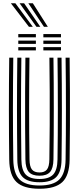

<svg xmlns="http://www.w3.org/2000/svg" viewBox="-20 -1156 487 1185"><path d="M223.8 9Q126 9 82.1 -32.3Q38.3 -73.6 37 -170.5Q36.1 -244.3 35.5 -322.4Q34.9 -400.5 34.9 -480.7Q34.9 -561 35.4 -641.4Q36 -721.8 37 -800H62Q61 -724.2 60.4 -644.3Q59.8 -564.4 59.8 -483.6Q59.8 -402.9 60.4 -324Q61 -245.1 62 -170.8Q63.3 -85.6 100.7 -48.3Q138.1 -11.1 223.8 -11.1Q309 -11.1 346.3 -48.3Q383.5 -85.6 384.8 -170.8Q385.9 -244.6 386.4 -322.7Q386.9 -400.7 386.9 -480.9Q386.9 -561.1 386.4 -641.6Q386 -722 384.8 -800H409.7Q411.1 -698.9 411.6 -592.7Q412.1 -486.5 411.6 -379.8Q411.2 -273.2 409.7 -170.5Q408.4 -73.4 364.7 -32.2Q321 9 223.8 9ZM223.8 -31.2Q151.6 -31.2 119.8 -63.4Q88 -95.5 86.9 -170.3Q86 -250.7 85.4 -327.2Q84.8 -403.7 84.8 -479.9Q84.8 -556.1 85.3 -635.3Q85.8 -714.4 86.9 -800H111.9Q110.8 -716.3 110.2 -636Q109.6 -555.6 109.7 -477.7Q109.8 -399.8 110.4 -323.4Q110.9 -247 111.9 -171.3Q112.8 -106.7 138.6 -79Q164.5 -51.3 223.8 -51.3Q282.8 -51.3 308.4 -79.1Q334 -106.8 334.9 -171.3Q336 -246.5 336.5 -324.8Q337 -403.1 337 -482.7Q337 -562.4 336.5 -642.2Q336 -722 334.9 -800H359.8Q360.9 -715 361.4 -634.5Q361.9 -553.9 361.9 -476.4Q361.9 -398.9 361.3 -322.8Q360.8 -246.7 359.8 -170.3Q358.9 -96 327.5 -63.6Q296.1 -31.2 223.8 -31.2ZM223.8 -71.5Q178.4 -71.5 158.1 -94.5Q137.7 -117.6 136.8 -172.1Q135.5 -269.7 135 -375.1Q134.5 -480.5 135 -588.2Q135.4 -695.9 136.8 -800H161.8Q160.9 -725.6 160.3 -649.1Q159.7 -572.6 159.7 -494Q159.7 -415.5 160.2 -335Q160.7 -254.5 162.1 -172.1Q162.7 -127.9 177.2 -109.7Q191.7 -91.6 223.8 -91.6Q255.4 -91.6 269.7 -109.7Q284 -127.9 284.7 -172.1Q286.4 -280.6 286.8 -385.6Q287.3 -490.5 286.8 -593.7Q286.3 -696.9 284.9 -800H309.9Q311 -724.8 311.5 -645.2Q312 -565.6 312 -485Q312 -404.5 311.5 -325.4Q311 -246.4 309.9 -172.1Q309 -117.4 288.8 -94.4Q268.6 -71.5 223.8 -71.5ZM247.6 -925.5V-945.6H356.3V-925.5ZM92.8 -845V-865.1H201.5V-845ZM92.8 -885.2V-905.4H201.5V-885.2ZM92.8 -925.5V-945.6H201.5V-925.5ZM247.6 -845V-865.1H356.3V-845ZM247.6 -885.2V-905.4H356.3V-885.2ZM158.7 -990.4 47.2 -1135.7H75L182.6 -990.4ZM205.1 -990.4 101.1 -1135.7H128.9L228.9 -990.4ZM251.4 -990.4 155 -1135.7H182.8L275.4 -990.4Z"/></svg>

Font: Big Shoulders Inline Thin
Style: Regular
Weight: 100
Designer: Patric King
Foundry: XO Type Co
Version: Version 2.002